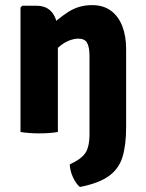

<svg xmlns="http://www.w3.org/2000/svg" viewBox="-20 -528 584 768"><path d="M125.5 -505Q168.5 -505 190 -476Q211.5 -447 211.5 -397V0Q178.5 5.5 137 5.5Q96.5 5.5 62 0V-498L69 -505ZM484.5 -19Q484.5 53 469.8 100.5Q455 148 415 176.5Q375 205 299.5 220Q284 207 272 181.2Q260 155.5 259 129.5Q302 110.5 320 86Q338 61.5 338 7V-303.5Q338 -339.5 328.5 -356.5Q319 -373.5 292.5 -373.5Q276 -373.5 254.2 -364.8Q232.5 -356 211.8 -336.8Q191 -317.5 175.5 -286V-417.5Q210.5 -452.5 252.8 -480Q295 -507.5 348 -507.5Q394 -507.5 424.2 -484.8Q454.5 -462 469.5 -422.5Q484.5 -383 484.5 -331.5Z"/></svg>

Font: Signika Negative
Style: Bold
Weight: 700
Designer: Anna Giedry
Foundry: Anna Giedry
Version: Version 2.001